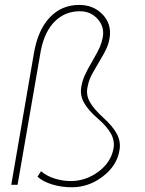

<svg xmlns="http://www.w3.org/2000/svg" viewBox="-20 -770 605 800"><path d="M53.2 0H26.9L121.6 -549.8Q138.2 -645.5 187.5 -697.5Q236.8 -749.5 310.1 -749.5Q369.1 -749.5 407.2 -710Q445.3 -670.4 437 -613.8Q433.6 -590.8 424.6 -570.1Q415.5 -549.3 388.9 -505.1Q362.3 -460.9 355 -443.1Q347.7 -425.3 344.2 -404.8Q338.4 -374 354.2 -345.2Q370.1 -316.4 410.6 -279.5Q451.2 -242.7 467.5 -210.9Q483.9 -179.2 478 -145Q467.8 -80.1 408.7 -34.9Q349.6 10.3 279.3 10.3Q236.8 10.3 198.2 -1.2Q159.7 -12.7 136.2 -33.7L150.9 -56.6Q175.8 -35.6 209.2 -25.6Q242.7 -15.6 274.9 -15.6Q336.9 -15.6 389.2 -54Q441.4 -92.3 452.6 -149.4Q459 -182.1 442.6 -212.4Q426.3 -242.7 387.2 -276.4Q348.1 -310.1 330.6 -341.1Q313 -372.1 318.4 -405.8Q322.3 -431.2 332.3 -454.1Q342.3 -477.1 365.5 -516.6Q388.7 -556.2 396.5 -575.2Q404.3 -594.2 408.2 -614.7Q416 -657.7 387.7 -689.9Q359.4 -722.2 315.4 -723.1Q252.4 -724.1 209 -681.4Q165.5 -638.7 149.9 -558.1Z"/></svg>

Font: Roboto Thin
Style: Italic
Weight: 250
Italic angle: -12°
Designer: Google
Version: Version 2.134; 2016